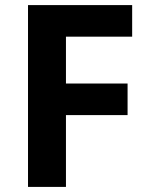

<svg xmlns="http://www.w3.org/2000/svg" viewBox="-20 -734 589 754"><path d="M239 0H90V-714H499V-590H239V-406H481V-282H239Z"/></svg>

Font: Noto Sans Sinhala
Style: Regular
Weight: 400
Designer: Jelle Bosma - Monotype Design Team
Foundry: Monotype Imaging Inc.
Version: Version 2.006